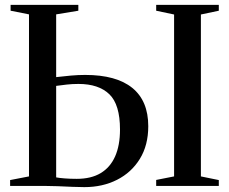

<svg xmlns="http://www.w3.org/2000/svg" viewBox="-20 -763 940 788"><path d="M326 5Q307 5 277.5 3.8Q248 2.5 217 1.2Q186 0 161 0H21.5V-24L99 -39V-704L23.5 -719V-743H301.5V-719L210.5 -704V-446.5Q240.5 -450 270.8 -452.8Q301 -455.5 329.5 -455.5Q457.5 -455.5 523 -402.2Q588.5 -349 588.5 -245Q588.5 -167 554 -111Q519.5 -55 460.2 -25Q401 5 326 5ZM295 -29Q354 -29 393.2 -52.5Q432.5 -76 452.5 -121.2Q472.5 -166.5 472.5 -231.5Q472.5 -334 428.8 -376.2Q385 -418.5 302 -418.5Q276.5 -418.5 254.5 -416Q232.5 -413.5 210.5 -410.5V-35Q223 -32.5 245.2 -30.8Q267.5 -29 295 -29ZM694.5 -39V-703.5L621 -719V-743H878V-719L804.5 -703.5V-39L878 -24V0H621V-24.5Z"/></svg>

Font: Merriweather 120pt
Style: Regular
Weight: 400
Version: Version 2.100